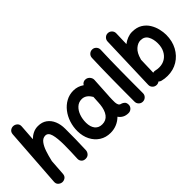

<svg xmlns="http://www.w3.org/2000/svg" viewBox="-13 -1378 2080 2080"><g transform="rotate(-45 1027.0 -338.5)"><path d="M106.9 64.5Q83 62 64.2 44.4Q45.4 26.9 47.9 -4.4L95.2 -681.2Q97.7 -713.9 118.9 -728.8Q140.1 -743.7 164.6 -741.7Q189 -739.7 208 -721.9Q227.1 -704.1 224.6 -672.4L211.9 -491.2Q240.7 -519.5 275.6 -536.4Q310.5 -553.2 351.1 -553.2Q412.6 -553.2 454.8 -522.5Q497.1 -491.7 518.6 -439.7Q540 -387.7 540 -323.7Q540 -245.6 539.1 -163.6Q538.1 -81.5 534.2 0.5Q532.7 24.4 515.4 44.2Q498 64 467.3 64Q436 64 419.2 44.9Q402.3 25.9 403.3 0.5Q406.2 -57.6 407.7 -108.2Q409.2 -158.7 409.2 -205.6Q409.2 -309.1 393.3 -366.5Q377.4 -423.8 335 -423.8Q296.4 -423.8 269.3 -388.9Q242.2 -354 223.6 -299.1Q205.1 -244.1 191.4 -183.6Q190.9 -180.7 189.9 -178.2L177.2 4.4Q174.8 37.1 153.1 51.8Q131.3 66.4 106.9 64.5Z M1145.5 42.5Q1106.9 42.5 1078.9 27.3Q1050.8 12.2 1032.2 -15.1Q997.6 19.5 953.1 38.3Q908.7 57.1 856.9 57.1Q786.1 57.1 731.7 22.5Q677.2 -12.2 646.5 -72.8Q615.7 -133.3 614.7 -210Q614.3 -277.3 634.5 -339.1Q654.8 -400.9 692.4 -449.2Q730 -497.6 781.5 -525.6Q833 -553.7 894 -553.7Q960 -553.7 1015.1 -515.1Q1023.4 -531.2 1040 -540Q1056.6 -548.8 1076.7 -545.9Q1103.5 -542.5 1121.6 -520.5Q1139.6 -498.5 1138.2 -472.7L1125 -244.6Q1124.5 -239.3 1124 -233.4Q1123 -212.4 1122.3 -185.5Q1121.6 -158.7 1122.6 -143.6Q1124 -121.6 1132.1 -105Q1140.1 -88.4 1166.5 -83.5Q1182.1 -78.1 1196.3 -64.5Q1210.4 -50.8 1210.9 -22Q1210.9 4.9 1191.7 23.7Q1172.4 42.5 1145.5 42.5ZM858.4 -72.3Q917.5 -72.3 951.4 -116.5Q985.4 -160.6 993.7 -243.2Q993.7 -250 994.1 -255.9Q994.1 -260.3 995.1 -264.2L1000 -351.1Q996.1 -355.5 993.2 -360.8Q975.1 -390.6 949.7 -407.5Q924.3 -424.3 892.6 -424.3Q846.7 -424.3 813.2 -394Q779.8 -363.8 762.2 -314.5Q744.6 -265.1 745.1 -208.5Q746.1 -145 775.4 -108.6Q804.7 -72.3 858.4 -72.3Z M1355 -724.1Q1381.8 -723.1 1399.9 -703.1Q1418 -683.1 1417 -656.2Q1414.1 -594.7 1412.4 -512Q1410.6 -429.2 1409.7 -338.4Q1408.7 -247.6 1408.4 -159.7Q1408.2 -71.8 1408.2 0Q1408.2 26.9 1388.9 45.7Q1369.6 64.5 1342.8 64.5Q1315.9 64.5 1297.1 45.7Q1278.3 26.9 1278.3 0Q1278.3 -72.3 1278.6 -160.2Q1278.8 -248 1280 -339.4Q1281.2 -430.7 1283 -514.4Q1284.7 -598.1 1287.6 -662.1Q1288.6 -689 1308.3 -707Q1328.1 -725.1 1355 -724.1Z M1599.1 -729.5Q1626 -728.5 1644.5 -709Q1663.1 -689.5 1662.1 -662.6L1657.2 -502.9Q1689 -526.9 1723.9 -540.3Q1758.8 -553.7 1793 -553.7Q1863.3 -553.7 1909.9 -525.1Q1956.5 -496.6 1983.6 -452.1Q2010.7 -407.7 2022.2 -358.9Q2033.7 -310.1 2033.7 -270Q2033.7 -174.3 1993.9 -100.3Q1954.1 -26.4 1885.5 15.4Q1816.9 57.1 1730.5 57.1Q1686 57.1 1645 46.4Q1628.4 42 1615.7 29.3Q1597.7 43.5 1574.7 42.5Q1547.9 41.5 1529.5 22.2Q1511.2 2.9 1512.2 -23.9L1532.7 -666.5Q1533.7 -693.4 1553 -711.9Q1572.3 -730.5 1599.1 -729.5ZM1678.2 -78.6Q1703.1 -72.3 1730.5 -72.3Q1781.2 -72.3 1820.3 -96.4Q1859.4 -120.6 1881.8 -164.3Q1904.3 -208 1904.3 -266.1Q1904.3 -333 1878.2 -378.7Q1852.1 -424.3 1793 -424.3Q1752.4 -424.3 1712.2 -389.2Q1671.9 -354 1651.9 -278.3Q1650.9 -274.4 1649.4 -271L1643.6 -78.1Q1661.1 -83.5 1678.2 -78.6Z"/></g></svg>

Font: Mikhak-DS2-FD Bold
Style: Regular
Weight: 700
Designer: Amin Abedi
Version: Version 3.4